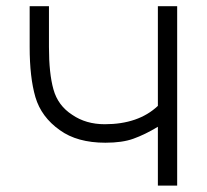

<svg xmlns="http://www.w3.org/2000/svg" viewBox="-20 -582 648 602"><path d="M535.5 -562.5V0H475V-184.5Q434.5 -160 398 -147Q363.5 -134.5 310.5 -134.5Q222 -134.5 167.5 -174Q109.5 -215 91 -277.5Q73 -339.5 73 -434.5V-562.5H133.5V-434.5Q133.5 -352 147.5 -302Q161.5 -251 206.5 -222Q249.5 -192.5 308.5 -192.5Q414 -192.5 475 -250V-562.5Z"/></svg>

Font: Russisch Sans Light
Style: Regular
Weight: 300
Designer: Michael Sharanda (font) & Cristiano Sobral (main changes)
Foundry: Michael Sharanda
Version: Version 2.00;September 8, 2020;FontCreator 13.0.0.2681 64-bi